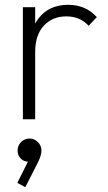

<svg xmlns="http://www.w3.org/2000/svg" viewBox="-20 -495 448 797"><path d="M75 0V-465H126V-397Q169 -475 264 -475Q298 -475 327.5 -463Q357 -451 382 -424L348 -388Q312 -427 255 -427Q198 -427 162 -388.5Q126 -350 126 -278V0ZM85 282 52 264 96 176Q79 176 66 163Q53 150 53 130Q53 109 67.5 94.5Q82 80 103 80Q122 80 137 94.5Q152 109 152 130Q152 138 149 150Q146 162 137 180Z"/></svg>

Font: Outfit ExtraLight
Style: Regular
Weight: 200
Designer: Rodrigo Fuenzalida
Foundry: fragTYPE
Version: Version 1.100; ttfautohint (v1.8.4.7-5d5b);gftools[0.9.27]